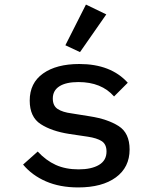

<svg xmlns="http://www.w3.org/2000/svg" viewBox="-20 -808 680 840"><path d="M81 -88 145 -145Q181 -106 224 -86.5Q267 -67 324 -67Q380 -67 413 -86.5Q446 -106 446 -145Q446 -177 425 -190.5Q404 -204 364 -210L283 -222Q206 -234 158 -265Q110 -296 110 -368Q110 -445 168.5 -486.5Q227 -528 327 -528Q465 -528 539 -446L479 -386Q424 -449 323 -449Q269 -449 240 -430.5Q211 -412 211 -377Q211 -345 232.5 -331Q254 -317 293 -312L374 -299Q451 -287 499 -256.5Q547 -226 547 -154Q547 -76 487 -32Q427 12 322 12Q242 12 181 -14.5Q120 -41 81 -88ZM330 -580 266 -610 356 -788 445 -745Z"/></svg>

Font: Writer Medium
Style: Regular
Weight: 500
Monospace: yes
Designer: Mike Abbink, Paul van der Laan, Pieter van Rosmalen
Foundry: Bold Monday
Version: Version 2.001 2020